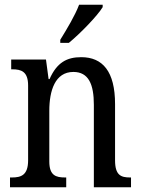

<svg xmlns="http://www.w3.org/2000/svg" viewBox="-20 -786 594 806"><path d="M233 -619V-606H269C319 -647 390 -721 411 -756V-766H312C295 -721 262 -666 233 -619ZM22 0H258V-41H253C215 -41 187 -49 187 -108V-321C187 -405 211 -484 288 -484C352 -484 374 -432 374 -346V0H530V-41H526C488 -41 463 -50 463 -113V-349C463 -486 411 -546 321 -546C261 -546 219 -524 188 -454H184L173 -536H27V-495H32C69 -495 98 -486 98 -427V-113C98 -50 68 -41 30 -41H22Z"/></svg>

Font: Noto Serif Lao Cond
Style: Regular
Weight: 400
Width: 3
Designer: Monotype Design Team
Foundry: Monotype Imaging Inc.
Version: Version 2.004